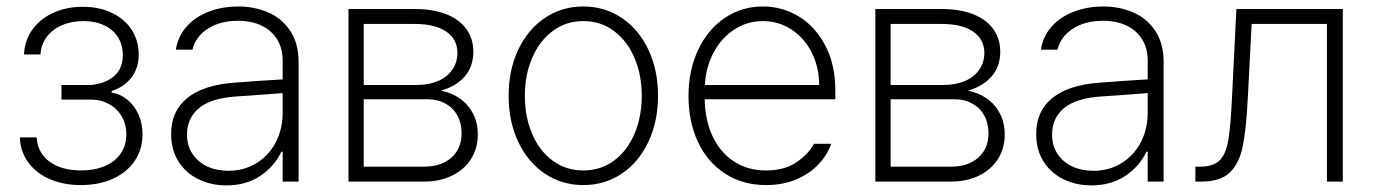

<svg xmlns="http://www.w3.org/2000/svg" viewBox="-20 -558 4224 590"><path d="M228.5 -34.2Q270 -34.2 301.5 -47.4Q333 -60.5 350.6 -85.7Q368.2 -110.8 368.2 -145.5Q368.2 -176.3 354 -200.4Q339.8 -224.6 315.7 -238Q291.5 -251.5 262.7 -252H168.9V-296.9H260.7Q307.1 -302.2 332.3 -325.7Q357.4 -349.1 357.4 -388.7Q357.4 -419.9 342.5 -443.6Q327.6 -467.3 300 -480.2Q272.5 -493.2 236.3 -493.2Q199.2 -493.2 169.7 -480.2Q140.1 -467.3 123 -443.8Q106 -420.4 104.5 -390.6H53.7Q55.7 -433.6 79.3 -466.8Q103 -500 143.6 -518.6Q184.1 -537.1 234.4 -537.1Q285.6 -537.1 324.7 -518.1Q363.8 -499 385 -465.8Q406.2 -432.6 406.2 -390.6Q406.2 -348.6 383.8 -319.6Q361.3 -290.5 323.2 -278.3V-273.4Q349.6 -269.5 371.3 -251.7Q393.1 -233.9 405.5 -206.1Q418 -178.2 418 -145.5Q418 -99.6 394.3 -64.2Q370.6 -28.8 327.6 -9Q284.7 10.7 228.5 10.7Q174.8 10.7 132.8 -7.6Q90.8 -25.9 66.7 -59.1Q42.5 -92.3 41 -135.7H92.8Q94.2 -105 111.3 -82Q128.4 -59.1 158.7 -46.6Q189 -34.2 228.5 -34.2Z M697.3 -303.7Q733.4 -306.6 776.4 -309.6Q819.3 -312.5 848.6 -314V-371.1Q848.6 -408.7 832 -436.3Q815.4 -463.9 784.4 -479Q753.4 -494.1 710.9 -494.1Q656.7 -494.1 619.1 -470.2Q581.5 -446.3 571.3 -405.3H520.5Q526.4 -445.3 552.5 -475.3Q578.6 -505.4 620.4 -521.7Q662.1 -538.1 712.9 -538.1Q760.7 -538.1 802.7 -520.5Q844.7 -502.9 871.1 -464.4Q897.5 -425.8 897.5 -367.2V0H848.6V-91.8H844.7Q823.2 -46.4 779.5 -17.3Q735.8 11.7 675.8 11.7Q628.9 11.7 590.1 -7.1Q551.3 -25.9 528.6 -61.5Q505.9 -97.2 505.9 -146.5Q505.9 -216.3 554.9 -256.3Q604 -296.4 697.3 -303.7ZM681.6 -33.2Q730 -33.2 768.1 -56.6Q806.2 -80.1 827.4 -120.8Q848.6 -161.6 848.6 -211.9V-272L816.4 -269.5Q736.8 -263.2 707 -261.7Q627.9 -256.3 591.3 -225.6Q554.7 -194.8 554.7 -144.5Q554.7 -110.8 571.3 -85.4Q587.9 -60.1 616.7 -46.6Q645.5 -33.2 681.6 -33.2Z M1050.8 -530.3H1254.9Q1310.5 -530.3 1351.1 -514.4Q1391.6 -498.5 1413.1 -468.8Q1434.6 -439 1434.6 -398.4Q1434.1 -353 1408 -323Q1381.8 -293 1335 -279.3Q1367.2 -273.4 1392.8 -255.6Q1418.5 -237.8 1433.3 -209.5Q1448.2 -181.2 1448.2 -144.5Q1448.2 -102.5 1427.7 -69.8Q1407.2 -37.1 1369.6 -18.6Q1332 0 1283.2 0H1050.8ZM1398.4 -148.4Q1398.4 -179.2 1385.5 -202.9Q1372.6 -226.6 1348.9 -239.7Q1325.2 -252.9 1294.9 -252.9H1097.7V-45.9H1283.2Q1335.9 -45.9 1367.2 -73.7Q1398.4 -101.6 1398.4 -148.4ZM1385.7 -396.5Q1384.8 -438.5 1350.6 -461.4Q1316.4 -484.4 1254.9 -484.4H1097.7V-296.9H1260.7Q1297.9 -296.9 1326.2 -309.1Q1354.5 -321.3 1370.1 -344Q1385.7 -366.7 1385.7 -396.5Z M1543 -263.7Q1543 -342.8 1572.5 -405.3Q1602.1 -467.8 1654.3 -502.9Q1706.5 -538.1 1772.5 -538.1Q1838.4 -538.1 1890.6 -502.9Q1942.9 -467.8 1972.4 -405.3Q2002 -342.8 2002 -263.7Q2002 -184.6 1972.4 -122.1Q1942.9 -59.6 1890.6 -24.4Q1838.4 10.7 1772.5 10.7Q1706.5 10.7 1654.3 -24.4Q1602.1 -59.6 1572.5 -122.1Q1543 -184.6 1543 -263.7ZM1952.1 -263.7Q1952.1 -327.1 1929.9 -379.6Q1907.7 -432.1 1866.9 -462.6Q1826.2 -493.2 1772.5 -493.2Q1718.8 -493.2 1678 -462.4Q1637.2 -431.6 1615 -379.4Q1592.8 -327.1 1592.8 -263.7Q1592.8 -199.7 1615 -147.2Q1637.2 -94.7 1678 -64.5Q1718.8 -34.2 1772.5 -34.2Q1826.2 -34.2 1866.9 -64.5Q1907.7 -94.7 1929.9 -147.2Q1952.1 -199.7 1952.1 -263.7Z M2095.7 -262.7Q2095.7 -341.3 2125 -404.1Q2154.3 -466.8 2206.5 -502.4Q2258.8 -538.1 2324.2 -538.1Q2384.3 -538.1 2435.1 -507.1Q2485.8 -476.1 2516.4 -417.5Q2546.9 -358.9 2546.9 -280.3V-252.9H2145.5Q2146.5 -189 2169.7 -139.4Q2192.9 -89.8 2235.1 -62Q2277.3 -34.2 2334 -34.2Q2390.1 -34.2 2427 -59.1Q2463.9 -84 2481.4 -116.2H2534.2Q2522.5 -82 2495.1 -53Q2467.8 -23.9 2426.5 -6.6Q2385.3 10.7 2334 10.7Q2262.7 10.7 2208.5 -24.2Q2154.3 -59.1 2125 -121.3Q2095.7 -183.6 2095.7 -262.7ZM2497.1 -296.9Q2497.1 -351.6 2474.4 -396.5Q2451.7 -441.4 2412.1 -467.3Q2372.6 -493.2 2324.2 -493.2Q2275.9 -493.2 2236.3 -467.3Q2196.8 -441.4 2172.9 -396.5Q2148.9 -351.6 2146 -296.9Z M2669.9 -530.3H2874Q2929.7 -530.3 2970.2 -514.4Q3010.7 -498.5 3032.2 -468.8Q3053.7 -439 3053.7 -398.4Q3053.2 -353 3027.1 -323Q3001 -293 2954.1 -279.3Q2986.3 -273.4 3012 -255.6Q3037.6 -237.8 3052.5 -209.5Q3067.4 -181.2 3067.4 -144.5Q3067.4 -102.5 3046.9 -69.8Q3026.4 -37.1 2988.8 -18.6Q2951.2 0 2902.3 0H2669.9ZM3017.6 -148.4Q3017.6 -179.2 3004.6 -202.9Q2991.7 -226.6 2968 -239.7Q2944.3 -252.9 2914.1 -252.9H2716.8V-45.9H2902.3Q2955.1 -45.9 2986.3 -73.7Q3017.6 -101.6 3017.6 -148.4ZM3004.9 -396.5Q3003.9 -438.5 2969.7 -461.4Q2935.5 -484.4 2874 -484.4H2716.8V-296.9H2879.9Q2917 -296.9 2945.3 -309.1Q2973.6 -321.3 2989.3 -344Q3004.9 -366.7 3004.9 -396.5Z M3355.5 -303.7Q3391.6 -306.6 3434.6 -309.6Q3477.5 -312.5 3506.8 -314V-371.1Q3506.8 -408.7 3490.2 -436.3Q3473.6 -463.9 3442.6 -479Q3411.6 -494.1 3369.1 -494.1Q3314.9 -494.1 3277.3 -470.2Q3239.7 -446.3 3229.5 -405.3H3178.7Q3184.6 -445.3 3210.7 -475.3Q3236.8 -505.4 3278.6 -521.7Q3320.3 -538.1 3371.1 -538.1Q3418.9 -538.1 3460.9 -520.5Q3502.9 -502.9 3529.3 -464.4Q3555.7 -425.8 3555.7 -367.2V0H3506.8V-91.8H3502.9Q3481.4 -46.4 3437.7 -17.3Q3394 11.7 3334 11.7Q3287.1 11.7 3248.3 -7.1Q3209.5 -25.9 3186.8 -61.5Q3164.1 -97.2 3164.1 -146.5Q3164.1 -216.3 3213.1 -256.3Q3262.2 -296.4 3355.5 -303.7ZM3339.8 -33.2Q3388.2 -33.2 3426.3 -56.6Q3464.4 -80.1 3485.6 -120.8Q3506.8 -161.6 3506.8 -211.9V-272L3474.6 -269.5Q3395 -263.2 3365.2 -261.7Q3286.1 -256.3 3249.5 -225.6Q3212.9 -194.8 3212.9 -144.5Q3212.9 -110.8 3229.5 -85.4Q3246.1 -60.1 3274.9 -46.6Q3303.7 -33.2 3339.8 -33.2Z M3653.3 -45.9H3668Q3709.5 -45.9 3728.8 -66.2Q3748 -86.4 3755.1 -130.9Q3762.2 -175.3 3766.6 -273.4L3779.3 -530.3H4106.4V0H4057.6V-484.4H3826.2L3814.5 -258.8Q3809.6 -160.6 3798.8 -108.2Q3788.1 -55.7 3759 -27.8Q3730 0 3671.9 0H3653.3Z"/></svg>

Font: Pretendard ExtraLight
Style: Regular
Weight: 200
Designer: Base glyphs from Inter by Rasmus Andersson; Hangeul glyphs from Noto Sans CJK(Source Han Sans) by Jang Soo-young and Kan
Foundry: Kil Hyung-jin
Version: Version 1.309